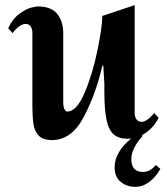

<svg xmlns="http://www.w3.org/2000/svg" viewBox="-20 -533 649 747"><path d="M604 124Q586 156 560.5 175Q535 194 506 194Q474 194 450 175Q426 156 426 118Q426 59 490 6L479 7Q442 7 422.5 -10Q403 -27 394.5 -66.5Q386 -106 386 -178V-208L382 -277H378Q354 -170 306.5 -79Q259 12 182 12Q148 12 131.5 -4.5Q115 -21 110.5 -49Q106 -77 106 -126V-404Q106 -421 99 -430.5Q92 -440 80 -440Q56 -440 29 -404L12 -423Q29 -460 55 -479Q81 -498 100.5 -503Q120 -508 126 -508Q180 -508 203 -478.5Q226 -449 226 -404V-137Q226 -119 230.5 -109Q235 -99 242 -99Q278 -99 309 -171.5Q340 -244 359 -336.5Q378 -429 378 -471L504 -513V-93Q504 -78 511 -68.5Q518 -59 531 -59Q551 -59 580 -93L597 -75Q575 -30 532 -7L535 -4Q491 44 491 87Q491 136 537 136Q564 136 586 109Z"/></svg>

Font: Amita
Style: Bold
Weight: 700
Designer: Eduardo Rodriguez Tunni, Modular Infotech, Brian J. Bonislawsky
Foundry: Eduardo Rodriguez Tunni, Modular Infotech, Brian J. Bonislawsky
Version: Version 1.003